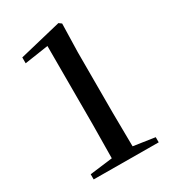

<svg xmlns="http://www.w3.org/2000/svg" viewBox="-183 -840 834 936"><g transform="rotate(-30 234.0 -372.0)"><path d="M65 0 430 2V-27L310 -45L308 -233V-576L312 -735L297 -746L61 -689V-656L195 -676V-233L193 -45L65 -29Z"/></g></svg>

Font: Noto Serif CJK KR SemiBold
Style: Regular
Weight: 600
Designer: Ryoko NISHIZUKA 西塚涼子 (kana & ideographs); Frank Grießhammer (Latin, Greek & Cyrillic); Wenlong ZHANG 张文龙 (bopomofo); San
Foundry: Adobe
Version: Version 2.001;hotconv 1.1.0;makeotfexe 2.6.0